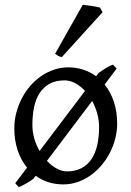

<svg xmlns="http://www.w3.org/2000/svg" viewBox="-20 -747 543 793"><path d="M389.2 -222.2Q389.2 -251.5 381.3 -279.1Q373.5 -306.6 360.8 -330.1L173.8 -82.5Q193.4 -62 214.8 -50.5Q236.3 -39.1 255.9 -39.1Q290.5 -39.1 315.7 -52Q340.8 -64.9 357.2 -88.9Q373.5 -112.8 381.3 -146.5Q389.2 -180.2 389.2 -222.2ZM113.8 -231Q113.8 -201.2 121.8 -174.1Q129.9 -147 143.6 -123.5L331.1 -371.6Q312 -392.1 290.3 -403.6Q268.6 -415 247.1 -415Q210 -415 184.6 -400.9Q159.2 -386.7 143.3 -362.1Q127.4 -337.4 120.6 -303.7Q113.8 -270 113.8 -231ZM461.9 -463.9 412.1 -397.9Q437 -367.2 450.4 -326.2Q463.9 -285.2 463.9 -236.8Q463.9 -204.1 455.6 -172.9Q447.3 -141.6 432.6 -113.8Q418 -85.9 397.5 -62.3Q377 -38.6 352.3 -21.5Q327.6 -4.4 299.8 5.1Q272 14.6 242.2 14.6Q208.5 14.6 179.7 5.4Q150.9 -3.9 127.4 -21L118.2 -8.8Q113.8 -4.9 105.7 0.2Q97.7 5.4 88.9 10.5Q80.1 15.6 71.5 19.8Q63 23.9 57.1 25.9L43 9.8L91.8 -54.7Q66.4 -85.4 52.7 -126.7Q39.1 -168 39.1 -216.8Q39.1 -249 47.1 -280.3Q55.2 -311.5 69.6 -339.6Q84 -367.7 104.2 -391.4Q124.5 -415 149.2 -432.1Q173.8 -449.2 202.4 -459Q231 -468.8 261.2 -468.8Q294.9 -468.8 324 -459.2Q353 -449.7 377 -432.1L387.2 -445.8Q393.6 -450.2 401.1 -455.3Q408.7 -460.4 416.5 -465.3Q424.3 -470.2 432.1 -474.1Q439.9 -478 446.8 -480ZM235.4 -511.2Q226.6 -512.7 219.7 -516.6Q212.9 -520.5 207.5 -524.9L321.8 -727.1Q327.6 -726.6 337.2 -725.3Q346.7 -724.1 357.2 -722.7Q367.7 -721.2 377.4 -719.2Q387.2 -717.3 392.6 -715.8L403.8 -696.8Z"/></svg>

Font: Gentium Unicode
Style: Regular
Weight: 400
Version: Version 1.009